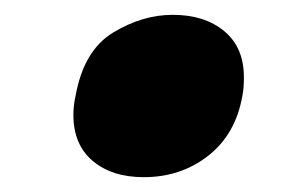

<svg xmlns="http://www.w3.org/2000/svg" viewBox="-20 -508 389 259"><path d="M82 -379Q79 -366 79 -353Q79 -313 105 -291Q131 -269 174 -269Q224 -269 261 -298Q298 -327 307 -379Q309 -388 309 -404Q309 -444 282.5 -466Q256 -488 213 -488Q172 -488 132.5 -464Q93 -440 82 -379Z"/></svg>

Font: Geom Black
Style: Bold Italic
Weight: 900
Italic angle: -10°
Version: Version 1.102